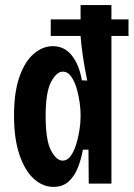

<svg xmlns="http://www.w3.org/2000/svg" viewBox="-20 -720 524 753"><path d="M190 13Q148 13 113 -18.5Q78 -50 56.5 -112.5Q35 -175 35 -267Q35 -359 56.5 -419.5Q78 -480 113 -509.5Q148 -539 187 -539Q233 -539 262 -502Q291 -465 301 -405L322 -404Q311 -458 304.5 -503Q298 -548 296 -579H179V-644H296V-700H417V-644H484V-579H417V0H328L327 -133H305Q299 -98 286 -64Q273 -30 249.5 -8.5Q226 13 190 13ZM226 -90Q244 -90 257 -108Q270 -126 278.5 -153Q287 -180 291.5 -209Q296 -238 296 -261V-274Q296 -290 292.5 -317Q289 -344 281 -372Q273 -400 259.5 -419.5Q246 -439 226 -439Q202 -439 180.5 -399Q159 -359 159 -265Q159 -170 180 -130Q201 -90 226 -90Z"/></svg>

Font: Bricolage Grotesque 12pt Condensed SemiBold
Style: Regular
Weight: 600
Width: 3
Designer: Mathieu Triay
Foundry: Atelier Triay
Version: Version 1.001; ttfautohint (v1.8.4.7-5d5b);gftools[0.9.33.de